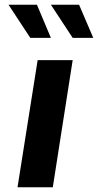

<svg xmlns="http://www.w3.org/2000/svg" viewBox="-20 -791 414 811"><path d="M139 -537H287L203 0H54ZM16 -771H136L195 -631H108ZM195 -771H314L374 -631H287Z"/></svg>

Font: Exo
Style: Bold Italic
Weight: 700
Italic angle: -9°
Designer: Natanael Gama
Foundry: Natanael Gama
Version: Version 1.500; ttfautohint (v1.6)